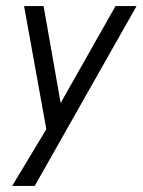

<svg xmlns="http://www.w3.org/2000/svg" viewBox="-20 -404 468 630"><path d="M94 206H20L132 20L59 -384H123L179 -66L359 -384H428Z"/></svg>

Font: Cambay Devanagari
Style: Italic
Weight: 400
Italic angle: -11°
Designer: Pooja Saxena
Foundry: Pooja Saxena
Version: Version 1.018;PS 001.018;hotconv 1.0.70;makeotf.lib2.5.58329